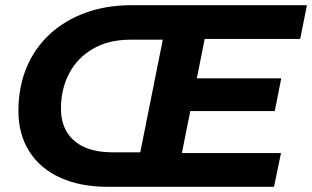

<svg xmlns="http://www.w3.org/2000/svg" viewBox="-20 -720 1203 740"><path d="M396 0Q289 0 211.5 -35.5Q134 -71 92.5 -137Q51 -203 51 -292Q51 -385 82.5 -460Q114 -535 172 -588.5Q230 -642 310 -671Q390 -700 487 -700H676L650 -567H482Q399 -567 338.5 -532Q278 -497 246.5 -437Q215 -377 215 -301Q215 -249 237.5 -211.5Q260 -174 304 -153.5Q348 -133 414 -133H561L536 0ZM494 0 634 -700H1163L1137 -570H769L681 -130H1063L1036 0ZM702 -292 727 -418H1064L1039 -292Z"/></svg>

Font: Montserrat Thin
Style: Bold Italic
Weight: 700
Italic angle: -11.3°
Version: Version 9.000